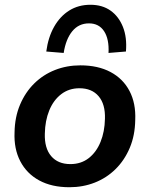

<svg xmlns="http://www.w3.org/2000/svg" viewBox="-20 -775 628 805"><path d="M271 10Q197 10 144.5 -18.5Q92 -47 65 -99Q38 -151 41 -220Q42 -284 64 -336Q86 -388 123.5 -425Q161 -462 210.5 -481.5Q260 -501 317 -501Q391 -501 443.5 -473Q496 -445 523 -393.5Q550 -342 547 -272Q546 -207 524 -155Q502 -103 464.5 -66Q427 -29 377.5 -9.5Q328 10 271 10ZM275 -87Q320 -87 352 -112Q384 -137 401.5 -180Q419 -223 420 -277Q422 -338 393.5 -371.5Q365 -405 313 -405Q269 -405 236.5 -380Q204 -355 186.5 -312Q169 -269 168 -215Q166 -154 194.5 -120.5Q223 -87 275 -87ZM247 -553 174 -559Q182 -619 207 -663Q232 -707 270.5 -731Q309 -755 359 -755Q409 -755 443.5 -730.5Q478 -706 495.5 -662Q513 -618 508 -559L435 -553Q438 -611 416.5 -644Q395 -677 353 -677Q310 -677 283 -644Q256 -611 247 -553Z"/></svg>

Font: Nunito Sans 11pt
Style: Bold Italic
Weight: 700
Italic angle: -9°
Version: Version 3.101;gftools[0.9.27]